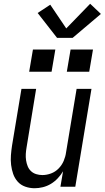

<svg xmlns="http://www.w3.org/2000/svg" viewBox="-20 -992 556 1020"><path d="M164 8Q138 8 114 -0.5Q90 -9 74 -27Q58 -45 50 -68Q42 -91 39 -116Q36 -141 38 -167Q40 -193 44 -219L94 -520H172L121 -208Q118 -191 117 -174Q116 -157 118.5 -140.5Q121 -124 127 -109Q133 -94 144.5 -83Q156 -72 172 -67Q188 -62 205 -62Q228 -62 251 -70.5Q274 -79 291.5 -97Q309 -115 318.5 -137.5Q328 -160 331 -183L387 -520H466L380 0H301L315 -82Q303 -62 286.5 -44.5Q270 -27 250 -15Q230 -3 207.5 2.5Q185 8 164 8ZM335 -611 355 -729H474L454 -611ZM135 -611 155 -729H274L254 -611ZM283 -791 180 -923 247 -967 332 -841 459 -972 516 -918 366 -791Z"/></svg>

Font: Iosevka SS04
Style: Italic
Weight: 400
Italic angle: -9°
Monospace: yes
Designer: Belleve Invis
Foundry: Belleve Invis
Version: Version 19.0.0; ttfautohint (v1.8.4)